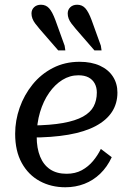

<svg xmlns="http://www.w3.org/2000/svg" viewBox="-20 -779 546 811"><path d="M256 12Q196 12 148 -14Q100 -40 72 -90.5Q44 -141 44 -214Q44 -270 63 -324Q82 -378 117.5 -422Q153 -466 203.5 -492Q254 -518 316 -518Q366 -518 402 -501.5Q438 -485 457 -455.5Q476 -426 476 -388Q476 -342 453 -306.5Q430 -271 384 -246.5Q338 -222 269 -210Q200 -198 108 -198L116 -249Q194 -250 246.5 -259.5Q299 -269 330.5 -286.5Q362 -304 375.5 -329.5Q389 -355 389 -388Q389 -410 380 -426.5Q371 -443 354 -452Q337 -461 311 -461Q275 -461 243.5 -441.5Q212 -422 187.5 -387Q163 -352 149 -305Q135 -258 135 -202Q135 -153 149.5 -117.5Q164 -82 192 -63.5Q220 -45 261 -45Q298 -45 325.5 -60Q353 -75 373 -99Q393 -123 406 -150L452 -115Q433 -74 403.5 -45.5Q374 -17 336.5 -2.5Q299 12 256 12ZM367 -694 406 -586 409 -566H379L300 -657Q289 -670 281.5 -680Q274 -690 270 -700.5Q266 -711 266 -722Q266 -738 277 -748.5Q288 -759 306 -759Q327 -759 340.5 -744Q354 -729 367 -694ZM214 -694 253 -586 256 -566H226L147 -657Q136 -670 128.5 -680Q121 -690 117 -700.5Q113 -711 113 -722Q113 -738 124 -748.5Q135 -759 153 -759Q174 -759 187.5 -744Q201 -729 214 -694Z"/></svg>

Font: Roboto Serif 20pt
Style: Italic
Weight: 400
Italic angle: -10°
Designer: Greg Gazdowicz
Foundry: Commercial Type
Version: Version 1.008